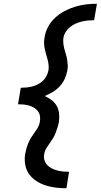

<svg xmlns="http://www.w3.org/2000/svg" viewBox="-20 -853 540 1026"><path d="M335 153Q306 153 277.5 149.5Q249 146 223 137.5Q197 129 174 114Q151 99 135.5 77.5Q120 56 115 28Q110 0 114 -28Q117 -44 121 -59Q125 -74 131.5 -89Q138 -104 146.5 -118Q155 -132 165 -145.5Q175 -159 183 -173Q191 -187 193 -203Q196 -218 193.5 -233Q191 -248 182.5 -259Q174 -270 161.5 -277.5Q149 -285 135.5 -289Q122 -293 106.5 -294.5Q91 -296 76 -296L80 -318L91 -384Q106 -384 121.5 -385.5Q137 -387 152.5 -391Q168 -395 182.5 -402.5Q197 -410 209 -421Q221 -432 228.5 -447Q236 -462 239 -477Q241 -492 239.5 -507Q238 -522 234 -536Q230 -550 226 -564Q222 -578 219 -592Q216 -606 215.5 -621.5Q215 -637 218 -652Q222 -681 236.5 -708.5Q251 -736 274 -757.5Q297 -779 324.5 -793.5Q352 -808 381 -817Q410 -826 439.5 -829.5Q469 -833 498 -833L483 -745Q467 -745 450.5 -743.5Q434 -742 417.5 -738Q401 -734 385 -727Q369 -720 355 -709Q341 -698 331.5 -683Q322 -668 319 -652Q317 -637 318.5 -622Q320 -607 323.5 -593Q327 -579 331.5 -565Q336 -551 338.5 -536.5Q341 -522 342 -507Q343 -492 340 -477Q336 -454 326 -432Q316 -410 299.5 -392Q283 -374 262 -361.5Q241 -349 219 -340Q238 -331 255 -318.5Q272 -306 282.5 -288Q293 -270 295.5 -247.5Q298 -225 295 -203Q292 -187 287.5 -172Q283 -157 277 -142Q271 -127 262.5 -113Q254 -99 244.5 -86Q235 -73 226.5 -58.5Q218 -44 216 -28Q213 -12 217.5 3Q222 18 232.5 29Q243 40 257 47Q271 54 286 58Q301 62 317 63.5Q333 65 349 65Z"/></svg>

Font: Iosevka Curly Slab SmBdObl
Style: Regular
Weight: 600
Italic angle: -9°
Monospace: yes
Designer: Belleve Invis
Foundry: Belleve Invis
Version: Version 11.0.0; ttfautohint (v1.8.3)